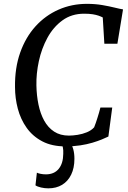

<svg xmlns="http://www.w3.org/2000/svg" viewBox="-20 -772 680 1023"><path d="M329 8Q256.5 8 205.5 -18.8Q154.5 -45.5 122.2 -90.8Q90 -136 75 -192.5Q60 -249 60 -308Q58.5 -409.5 87.5 -491.5Q116.5 -573.5 169 -631.5Q221.5 -689.5 291.8 -720.5Q362 -751.5 443 -751.5Q487.5 -751.5 525 -745Q562.5 -738.5 590.8 -731.5Q619 -724.5 635.5 -722L605.5 -539H536L527.5 -679Q518 -684 505.2 -688.5Q492.5 -693 474 -696Q455.5 -699 428.5 -699Q361.5 -699 312.8 -663.5Q264 -628 232.8 -570.8Q201.5 -513.5 187 -446.2Q172.5 -379 174 -316.5Q175 -263 185 -214.8Q195 -166.5 215.5 -129.2Q236 -92 268.5 -70.8Q301 -49.5 347 -49.5Q367.5 -49.5 393.2 -53.5Q419 -57.5 442.8 -67.2Q466.5 -77 481.5 -93.5Q486 -104.5 490.5 -117.5Q495 -130.5 499.2 -144Q503.5 -157.5 507.5 -171.2Q511.5 -185 515 -199H578L557.5 -44.5Q543.5 -37.5 522 -28.8Q500.5 -20 472 -11.5Q443.5 -3 407.8 2.5Q372 8 329 8ZM332 -14 356.5 -12Q364.5 1.5 370.5 23.8Q376.5 46 376.5 74Q376.5 123 359.2 158.5Q342 194 310.8 212.8Q279.5 231.5 237.5 231.5Q218 231.5 198.5 227Q179 222.5 169 215.5L176.5 148Q182.5 151.5 196.2 154.2Q210 157 224.5 157Q268.5 157 292.5 128Q316.5 99 317 48Q318 26.5 314.8 12.8Q311.5 -1 308 -12Z"/></svg>

Font: Merriweather Light 18pt
Style: Italic
Weight: 400
Italic angle: -7.8°
Version: Version 2.101